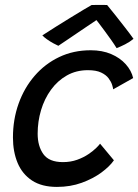

<svg xmlns="http://www.w3.org/2000/svg" viewBox="-20 -750 558 774"><path d="M439.2 -103.8Q422.4 -79.4 388.9 -54.6Q355.3 -29.9 309.6 -13.2Q263.8 3.5 209.4 3.5Q148.4 3.5 109.1 -22.3Q69.8 -48.2 51 -93.2Q32.2 -138.3 32.2 -195.9Q32.2 -268.4 54.9 -332Q77.6 -395.7 119.4 -444.1Q161.2 -492.6 218.6 -520Q275.9 -547.4 345.8 -547.4Q392.2 -547.4 428 -532.1Q463.9 -516.8 486.8 -491.2Q509.8 -465.6 516.8 -435.3L436.3 -389.9Q435.8 -395.7 431.9 -408.1Q428 -420.5 417.8 -434.3Q407.6 -448.1 387.6 -457.6Q367.6 -467.1 334.2 -467.1Q287.1 -467.1 249.5 -445.8Q211.9 -424.5 185.6 -388.2Q159.2 -351.9 145.5 -306.1Q131.8 -260.3 131.8 -211.2Q131.8 -161 154.8 -128.8Q177.9 -96.5 233.7 -96.5Q264.9 -96.5 291 -105.9Q317.1 -115.3 336.6 -128.6Q356 -141.8 368.1 -153.8Q380.2 -165.9 383.4 -170.8ZM411.9 -729.8Q427.2 -711.5 446.3 -687.2Q465.5 -662.9 484.7 -638.2Q503.9 -613.6 518.2 -593.4Q503.1 -580.9 484.3 -571.3Q465.5 -561.8 450.1 -555.9Q441.4 -570.2 428.3 -588.8Q415.1 -607.4 401.6 -625.7Q388.1 -643.9 378 -657.2Q367.9 -670.5 365.1 -673.7H375.9Q370.5 -670.1 351.5 -657.4Q332.6 -644.7 307.2 -627.5Q281.9 -610.3 257.2 -593.6Q232.6 -576.8 215.2 -565.4Q207.9 -568.4 194.8 -575.6Q181.6 -582.8 169.3 -591.6Q156.9 -600.4 150.7 -607.4Q176.8 -624.4 206.9 -643.3Q237.1 -662.2 265.8 -679.8Q294.6 -697.4 316.8 -710.8Q339.1 -724.1 349.2 -729.7Q355.4 -729.9 367.4 -730.1Q379.4 -730.2 392.1 -730.2Q404.8 -730.1 411.9 -729.8Z"/></svg>

Font: Grandstander Thin
Style: Italic
Weight: 100
Italic angle: -15°
Designer: Tyler Finck
Foundry: Etcetera Type Co
Version: Version 1.200